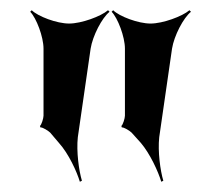

<svg xmlns="http://www.w3.org/2000/svg" viewBox="-20 -796 400 375"><path d="M274 -750C250 -750 213 -764 201 -776L198 -773C210 -761 224 -724 224 -701V-570C224 -565 220 -552 217 -550L218 -547C222 -548 234 -540 237 -537L255 -517C273 -496 289 -461 295 -441L299 -443C293 -463 288 -500 291 -528L316 -701C320 -726 338 -761 353 -773L350 -776C336 -764 298 -750 274 -750ZM115 -750C91 -750 54 -764 42 -776L39 -773C51 -761 65 -724 65 -701V-570C65 -565 61 -552 58 -550L59 -547C63 -548 75 -540 78 -537L95 -517C114 -496 130 -461 136 -441L140 -443C134 -463 129 -500 132 -528L157 -701C161 -726 179 -761 194 -773L191 -776C177 -764 139 -750 115 -750Z"/></svg>

Font: Asimov
Style: EdgeNar
Weight: 500
Designer: Google
Version: Version 2.000980: 2014